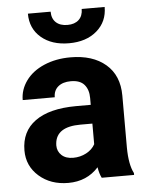

<svg xmlns="http://www.w3.org/2000/svg" viewBox="-54 -789 643 842"><g transform="rotate(-5 268.0 -367.5)"><path d="M33.2 0ZM360.4 0Q350.6 -19 346.2 -47.4Q294.9 9.8 212.9 9.8Q135.3 9.8 84.2 -35.2Q33.2 -80.1 33.2 -148.4Q33.2 -232.4 95.5 -277.3Q157.7 -322.3 275.4 -322.8H340.3V-353Q340.3 -389.6 321.5 -411.6Q302.7 -433.6 262.2 -433.6Q226.6 -433.6 206.3 -416.5Q186 -399.4 186 -369.6H44.9Q44.9 -415.5 73.2 -454.6Q101.6 -493.7 153.3 -515.9Q205.1 -538.1 269.5 -538.1Q367.2 -538.1 424.6 -489Q481.9 -439.9 481.9 -351.1V-122.1Q482.4 -46.9 502.9 -8.3V0ZM243.7 -98.1Q274.9 -98.1 301.3 -112.1Q327.6 -126 340.3 -149.4V-240.2H287.6Q181.6 -240.2 174.8 -167L174.3 -158.7Q174.3 -132.3 192.9 -115.2Q211.4 -98.1 243.7 -98.1ZM438.5 -745.1Q438.5 -680.2 391.8 -640.1Q345.2 -600.1 269.5 -600.1Q193.8 -600.1 147.2 -639.6Q100.6 -679.2 100.6 -745.1H200.7Q200.7 -714.4 219 -697.5Q237.3 -680.7 269.5 -680.7Q301.3 -680.7 319.3 -697.5Q337.4 -714.4 337.4 -745.1Z"/></g></svg>

Font: Roboto
Style: Bold
Weight: 700
Designer: Google
Version: Version 2.134; 2016; ttfautohint (v1.6)